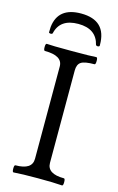

<svg xmlns="http://www.w3.org/2000/svg" viewBox="-130 -911 593 967"><g transform="rotate(15 166.5 -427.5)"><path d="M33.2 0ZM299.8 -723.6Q295.9 -719.7 290.5 -719.7Q284.7 -719.7 280.8 -723.6Q262.2 -803.7 168 -803.7Q71.8 -803.7 54.7 -723.6Q50.8 -719.7 45.4 -719.7L38.6 -721.2Q37.1 -722.2 35.6 -723.6L36.6 -752.9Q48.3 -857.9 168 -857.9Q299.8 -857.9 299.8 -729.5ZM132.3 -90.8V-572.3Q132.3 -628.4 40 -628.4Q33.2 -628.4 33.2 -647Q33.2 -665.5 40 -665.5Q62 -663.1 169.2 -663.1Q276.4 -663.1 298.3 -665.5Q304.7 -665.5 304.7 -647Q304.7 -628.4 298.3 -628.4Q247.1 -628.4 228.8 -616.2Q210.4 -604 210.4 -572.3V-90.8Q210.4 -33.7 298.3 -33.7Q304.7 -33.7 304.7 -15.1Q304.7 3.4 298.3 3.4Q256.3 0 171.9 0Q87.4 0 45.4 3.4Q39.1 3.4 39.1 -15.1Q39.1 -33.7 45.4 -33.7Q132.3 -33.7 132.3 -90.8Z"/></g></svg>

Font: Junicode
Style: Regular
Weight: 400
Designer: Peter S. Baker
Foundry: Briery Creek Software
Version: Version 0.7.2